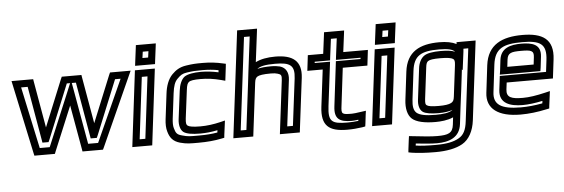

<svg xmlns="http://www.w3.org/2000/svg" viewBox="-57 -912 3948 1344"><g transform="rotate(-5 1917.5 -240.0)"><path d="M842 -509H750H732L724 -491L591 -165L534 -491L531 -509H512H411H393L385 -491L252 -165L195 -491L192 -509H173H74H40L47 -476L150 8L154 25H172H279H298L305 7L434 -303L489 7L492 25H511H618H636L644 8L862 -476L877 -509H842ZM447 -459 422 -398 266 -25H196L103 -459H149L215 -79L218 -61H236H242H261L269 -79L424 -459H447ZM802 -459 606 -25H536L470 -398L459 -459H488L554 -79L557 -61H575H581H600L608 -79L763 -459H802Z M1054 -565 1066 -659 1069 -684H1044H954H929L926 -659L914 -565L911 -540H936H1026H1051L1054 -565ZM1007 -590H967L973 -634H1013L1007 -590ZM985 0 1044 -484 1047 -509H1022H932H907L904 -484L845 0L842 25H867H957H982L985 0ZM938 -25H898L951 -459H991L938 -25Z M1491 -4 1500 -72 1504 -104 1472 -96C1422 -84 1375 -78 1330 -78C1279 -78 1252 -83 1241 -91C1231 -98 1229 -110 1232 -141L1257 -339C1261 -374 1267 -388 1277 -395C1288 -404 1312 -408 1360 -408C1406 -408 1452 -402 1501 -389L1531 -381L1535 -413L1543 -479L1545 -499L1526 -503C1480 -514 1432 -519 1385 -519C1333 -519 1313 -518 1267 -511C1220 -504 1193 -485 1167 -459C1136 -428 1119 -379 1113 -326L1091 -148C1087 -116 1088 -86 1095 -63C1107 -19 1128 9 1177 23C1225 36 1248 35 1307 35C1367 35 1422 30 1469 20L1489 16L1491 -4ZM1444 -25C1405 -18 1362 -15 1313 -15C1253 -15 1237 -14 1196 -26C1161 -35 1153 -46 1143 -82C1138 -99 1138 -120 1141 -148L1163 -326C1169 -374 1179 -405 1200 -425C1223 -448 1235 -457 1269 -462C1312 -468 1328 -469 1379 -469C1417 -469 1453 -466 1490 -459L1489 -444C1447 -453 1406 -458 1366 -458C1314 -458 1272 -450 1250 -435C1227 -418 1212 -381 1207 -339L1182 -141C1177 -101 1186 -66 1207 -50C1227 -35 1269 -28 1323 -28C1363 -28 1404 -32 1446 -41L1444 -25Z M1893 -519C1837 -519 1790 -510 1755 -492L1781 -700L1784 -725H1759H1669H1644L1641 -700L1555 0L1552 25H1577H1667H1692L1695 0L1738 -349C1741 -373 1746 -383 1758 -391C1771 -399 1799 -404 1853 -404C1874 -404 1889 -402 1901 -398C1925 -391 1929 -384 1925 -349L1882 0L1879 25H1904H1994H2019L2022 0L2066 -355C2080 -474 2015 -519 1893 -519ZM1688 -349 1682 -300 1648 -25H1608L1688 -675H1728L1697 -425L1688 -349ZM1887 -469C1994 -469 2027 -447 2016 -355L1975 -25H1935L1975 -349C1981 -397 1964 -434 1921 -447C1905 -451 1883 -454 1859 -454C1820 -454 1786 -451 1762 -444C1782 -461 1820 -469 1887 -469Z M2326 -136 2358 -400H2506H2531L2534 -425L2541 -484L2544 -509H2519H2371L2387 -634L2390 -659H2365H2274H2249L2246 -634L2230 -509H2147H2122L2119 -484L2112 -425L2109 -400H2134H2217L2185 -141C2169 -9 2223 35 2352 35C2388 35 2424 32 2458 27L2479 23L2482 2L2489 -57L2493 -86L2464 -82C2426 -76 2403 -74 2394 -74C2323 -74 2318 -77 2326 -136ZM2276 -136C2265 -47 2304 -24 2388 -24C2397 -24 2413 -25 2435 -28L2434 -20C2410 -17 2385 -15 2358 -15C2246 -15 2222 -34 2235 -141L2270 -425L2273 -450H2248H2165L2166 -459H2249H2274L2277 -484L2293 -609H2334L2318 -484L2315 -459H2340H2488L2487 -450H2339H2314L2311 -425L2276 -136Z M2739 -565 2751 -659 2754 -684H2729H2639H2614L2611 -659L2599 -565L2596 -540H2621H2711H2736L2739 -565ZM2692 -590H2652L2658 -634H2698L2692 -590ZM2670 0 2729 -484 2732 -509H2707H2617H2592L2589 -484L2530 0L2527 25H2552H2642H2667L2670 0ZM2623 -25H2583L2636 -459H2676L2623 -25Z M2799 -334 2775 -137C2768 -79 2779 -30 2808 -4C2837 22 2894 35 2972 35C3007 35 3058 31 3097 13L3091 64C3084 123 3053 134 2976 134C2937 134 2880 129 2805 120L2778 117L2774 145L2766 209L2764 230L2784 234C2827 241 2884 245 2954 245C3033 245 3099 232 3144 206C3193 178 3224 120 3233 46L3298 -484L3301 -509H3276H3192H3167L3166 -496C3137 -511 3096 -519 3046 -519C2909 -519 2816 -473 2799 -334ZM3115 -131C3112 -105 3106 -96 3092 -88C3075 -79 3047 -75 3004 -75C2957 -75 2932 -79 2921 -87C2912 -92 2910 -102 2913 -131L2940 -350C2943 -378 2948 -388 2958 -395C2970 -403 2995 -407 3043 -407C3094 -407 3121 -402 3133 -394C3143 -387 3145 -377 3142 -350L3115 -131ZM3151 -443C3129 -453 3093 -457 3049 -457C2997 -457 2955 -450 2934 -435C2910 -419 2894 -386 2890 -350L2863 -131C2858 -93 2867 -59 2889 -44C2908 -31 2947 -25 2998 -25C3038 -25 3072 -30 3097 -39C3076 -20 3025 -15 2978 -15C2906 -15 2865 -24 2844 -42C2825 -60 2819 -87 2825 -137L2849 -334C2862 -443 2915 -469 3040 -469C3103 -469 3136 -461 3151 -443ZM3165 -131 3171 -177 3188 -318 3190 -311 3193 -312 3209 -437 3211 -459H3245L3183 46C3176 110 3157 144 3123 163C3086 185 3034 195 2960 195C2903 195 2856 193 2819 187L2821 173C2884 180 2934 184 2969 184C3056 184 3130 157 3141 64L3155 -52L3165 -131Z M3630 -519C3488 -519 3385 -474 3367 -329L3344 -138C3330 -26 3414 35 3570 35C3628 35 3690 28 3753 14L3773 10L3775 -10L3784 -79L3788 -111L3755 -103C3692 -88 3640 -80 3596 -80C3517 -80 3479 -92 3486 -149L3492 -197H3792H3817L3820 -222L3833 -329C3851 -473 3769 -519 3630 -519ZM3624 -469C3750 -469 3797 -443 3783 -329L3773 -247H3473H3448L3445 -222L3436 -149C3425 -54 3504 -30 3590 -30C3630 -30 3677 -36 3730 -47L3728 -30C3675 -20 3625 -15 3576 -15C3435 -15 3383 -53 3394 -138L3417 -329C3431 -442 3492 -469 3624 -469ZM3611 -409C3681 -409 3703 -404 3697 -357L3691 -306H3506L3512 -357C3518 -403 3543 -409 3611 -409ZM3617 -459C3544 -459 3472 -443 3462 -357L3453 -281L3449 -256H3474H3709H3734L3738 -281L3747 -357C3757 -443 3693 -459 3617 -459Z"/></g></svg>

Font: Gamestation Text Outline
Style: Italic
Weight: 400
Designer: Jonas Hecksher
Foundry: Jonas Hecksher, Playtypeª, e-types AS
Version: Version 1.003